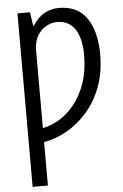

<svg xmlns="http://www.w3.org/2000/svg" viewBox="-63 -768 674 1052"><g transform="rotate(-5 274.5 -242.0)"><path d="M301 -724Q404 -724 454.5 -650.5Q505 -577 505 -450Q505 -350 474.5 -270.5Q444 -191 393 -134Q342 -77 280.5 -43Q219 -9 157 1V240H73V-714H142L153 -639H157Q187 -686 224 -705Q261 -724 301 -724ZM284 -648Q253 -648 224 -631.5Q195 -615 176 -582.5Q157 -550 157 -502V-76Q202 -84 247.5 -111Q293 -138 331.5 -185.5Q370 -233 393.5 -300.5Q417 -368 417 -456Q417 -547 383.5 -597.5Q350 -648 284 -648Z"/></g></svg>

Font: Noto Sans ExtraCondensed
Style: Regular
Weight: 400
Width: 2
Designer: Monotype Design Team
Foundry: Monotype Imaging Inc.
Version: Version 2.013; ttfautohint (v1.8.4.7-5d5b)